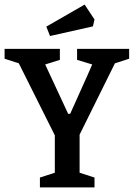

<svg xmlns="http://www.w3.org/2000/svg" viewBox="-26 -817 583 837"><path d="M148 -43 213 -64V-227L56 -541L-6 -561V-604H235V-556L171 -536L271 -321H280Q294 -351 355 -488L376 -536L310 -556V-604H537V-561L475 -541L321 -230V-64L386 -43V0H148ZM176 -701 343 -797 386 -732 379 -702 192 -660Z"/></svg>

Font: Grenze Medium
Style: Regular
Weight: 500
Designer: Renata Polastri
Foundry: Omnibus-Type
Version: Version 1.002; ttfautohint (v1.8)